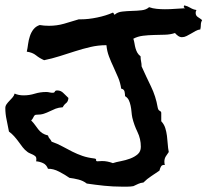

<svg xmlns="http://www.w3.org/2000/svg" viewBox="-65 -739 783 725"><path d="M698.2 -663.1Q693.4 -654.3 693.4 -645.5Q693.4 -636.7 691.4 -627.9Q682.6 -627 673.8 -622.1Q665 -617.2 656.7 -612.3Q648.4 -607.4 639.6 -603Q630.9 -598.6 622.1 -598.6Q614.3 -598.6 607.4 -603.5Q600.6 -608.4 595.7 -614.3Q578.1 -608.4 557.6 -607.9Q537.1 -607.4 516.1 -606.9Q495.1 -606.4 475.1 -604Q455.1 -601.6 438.5 -592.8Q441.4 -584 442.9 -574.7Q444.3 -565.4 446.8 -556.6Q449.2 -547.9 453.6 -540Q458 -532.2 465.8 -526.4Q465.8 -515.6 467.8 -506.8Q469.7 -498 469.7 -488.3Q486.3 -451.2 504.9 -413.1Q523.4 -375 530.3 -334Q532.2 -323.2 537.6 -320.8Q543 -318.4 543.9 -313.5V-281.2Q554.7 -269.5 559.1 -255.4Q563.5 -241.2 565.4 -226.1Q567.4 -210.9 568.4 -195.3Q569.3 -179.7 572.3 -165Q566.4 -157.2 561 -148.4Q555.7 -139.6 555.7 -128.9Q555.7 -120.1 557.6 -116.2Q546.9 -117.2 543 -110.4Q539.1 -103.5 537.1 -94.7Q521.5 -84 505.9 -73.7Q490.2 -63.5 476.6 -49.8Q465.8 -48.8 457.5 -44.9Q449.2 -41 438.5 -36.1Q427.7 -34.2 416 -34.2H394.5Q361.3 -34.2 328.6 -37.6Q295.9 -41 262.7 -45.9Q249 -56.6 231.4 -61Q213.9 -65.4 197.3 -67.4Q180.7 -79.1 158.2 -90.8Q135.7 -102.5 116.2 -101.6Q110.4 -117.2 97.7 -123Q85 -128.9 71.3 -129.9Q72.3 -132.8 72.3 -138.7Q72.3 -145.5 68.4 -148.9Q64.5 -152.3 59.6 -154.8Q54.7 -157.2 48.8 -159.7Q43 -162.1 39.1 -165Q28.3 -172.9 20.5 -183.1Q12.7 -193.4 4.9 -204.1Q-2.9 -214.8 -11.7 -224.6Q-20.5 -234.4 -31.2 -242.2Q-35.2 -264.6 -40 -286.6Q-44.9 -308.6 -44.9 -331.1Q-44.9 -338.9 -40 -345.7Q-35.2 -352.5 -29.3 -358.4Q-23.4 -364.3 -17.6 -371.1Q-11.7 -377.9 -9.8 -385.7Q4.9 -378.9 24.4 -378.9Q45.9 -378.9 66.4 -385.3Q86.9 -391.6 109.4 -391.6Q116.2 -391.6 122.1 -390.1Q127.9 -388.7 133.8 -388.7Q140.6 -388.7 142.1 -393.1Q143.6 -397.5 151.4 -397.5Q165 -397.5 174.8 -387.2Q184.6 -377 193.4 -369.1Q192.4 -355.5 184.6 -349.6Q176.8 -343.8 171.9 -334Q156.2 -333 145 -328.6Q133.8 -324.2 123 -318.8Q112.3 -313.5 100.6 -309.6Q88.9 -305.7 71.3 -305.7Q65.4 -305.7 61.5 -296.9Q57.6 -288.1 52.7 -284.2Q60.5 -276.4 66.9 -267.6Q73.2 -258.8 79.6 -250.5Q85.9 -242.2 94.7 -236.3Q103.5 -230.5 116.2 -227.5Q118.2 -219.7 122.6 -215.3Q127 -210.9 129.9 -204.1Q152.3 -196.3 170.9 -186Q189.5 -175.8 208 -166.5Q226.6 -157.2 246.1 -150.4Q265.6 -143.6 291 -140.6Q298.8 -139.6 297.9 -135.3Q296.9 -130.9 301.8 -129.9Q305.7 -129.9 311 -130.4Q316.4 -130.9 320.3 -130.9Q331.1 -130.9 340.8 -128.9Q350.6 -127 361.3 -123Q373 -127 391.1 -130.4Q409.2 -133.8 426.3 -140.1Q443.4 -146.5 455.1 -156.7Q466.8 -167 466.8 -184.6Q466.8 -214.8 454.1 -240.7Q441.4 -266.6 434.6 -294.9Q432.6 -304.7 431.6 -316.4Q430.7 -328.1 428.2 -339.8Q425.8 -351.6 421.4 -360.8Q417 -370.1 407.2 -376Q407.2 -383.8 405.3 -393.1Q403.3 -402.3 392.6 -404.3Q389.6 -425.8 381.3 -445.8Q373 -465.8 363.8 -485.4Q354.5 -504.9 346.7 -525.4Q338.9 -545.9 336.9 -568.4Q305.7 -568.4 276.4 -561.5Q247.1 -554.7 218.3 -545.4Q189.5 -536.1 160.2 -526.9Q130.9 -517.6 101.6 -511.7Q84 -519.5 70.8 -530.3Q57.6 -541 36.1 -543.9Q39.1 -556.6 41 -572.3Q43 -587.9 47.9 -602.5Q52.7 -617.2 61.5 -628.4Q70.3 -639.6 85 -644.5Q100.6 -641.6 120.1 -641.6Q149.4 -641.6 176.8 -649.4Q204.1 -657.2 232.4 -666H240.2Q268.6 -666 301.8 -672.9Q335 -679.7 361.3 -691.4Q365.2 -689.5 364.7 -687Q364.3 -684.6 368.2 -683.6Q378.9 -693.4 396.5 -695.3Q414.1 -697.3 433.1 -697.8Q452.1 -698.2 469.7 -700.2Q487.3 -702.1 498 -711.9Q511.7 -707 526.9 -705.6Q542 -704.1 557.6 -704.1Q577.1 -704.1 596.2 -705.6Q615.2 -707 634.8 -708Q628.9 -710 628.9 -712.9Q628.9 -714.8 630.9 -718.8Q643.6 -715.8 653.8 -709.5Q664.1 -703.1 676.8 -701.2Q673.8 -696.3 673.8 -690.4Q673.8 -679.7 682.6 -674.3Q691.4 -668.9 698.2 -663.1Z"/></svg>

Font: RockSalt
Style: Regular
Weight: 400
Designer: Squid
Foundry: Font Diner, Inc DBA Sideshow
Version: Version 1.000